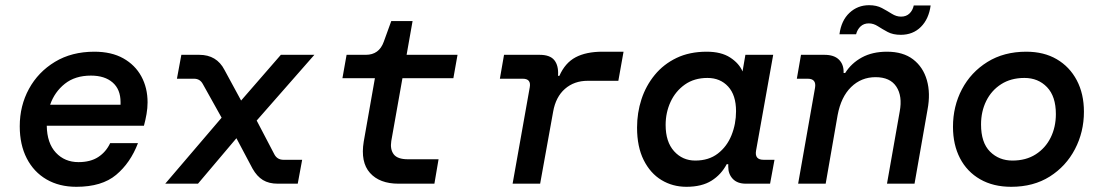

<svg xmlns="http://www.w3.org/2000/svg" viewBox="-20 -707 4240 739"><path d="M274 12Q208 12 159 -16.5Q110 -45 83 -97.5Q56 -150 56 -221Q56 -300 91.5 -365Q127 -430 191.5 -469Q256 -508 343 -508Q409 -508 454.5 -482.5Q500 -457 524 -413Q548 -369 548 -313Q548 -291 544 -268Q540 -245 534 -223H160Q161 -156 195 -119.5Q229 -83 282 -83Q328 -83 358 -102.5Q388 -122 404 -156H511Q482 -80 427 -34Q372 12 274 12ZM330 -416Q269 -416 229.5 -384.5Q190 -353 173 -304H444V-314Q444 -363 413.5 -389.5Q383 -416 330 -416Z M616 0 833 -254 761 -383Q750 -404 727 -404H661L678 -496H747Q814 -496 844 -438L908 -320L1061 -496H1190L968 -243L1036 -113Q1047 -92 1071 -92H1143L1126 0H1049Q1015 0 992 -14Q969 -28 952 -58L890 -175L742 0Z M1514 0Q1441 0 1404 -41.5Q1367 -83 1380 -162L1423 -406H1298L1314 -496H1388Q1439 -496 1457 -546L1486 -626H1568L1545 -496H1741L1725 -406H1529L1486 -164Q1481 -132 1495.5 -113Q1510 -94 1550 -94H1668L1652 0Z M1953 0 2019 -371Q2025 -404 1992 -404H1904L1920 -496H2057Q2097 -496 2113.5 -475.5Q2130 -455 2128 -418V-415H2133Q2155 -465 2195.5 -486.5Q2236 -508 2299 -508H2380L2360 -396H2242Q2190 -396 2154.5 -365Q2119 -334 2109 -277L2059 0Z M2622 12Q2569 12 2526 -14Q2483 -40 2457.5 -91Q2432 -142 2432 -216Q2432 -273 2449 -325Q2466 -377 2500 -418.5Q2534 -460 2584 -484Q2634 -508 2700 -508Q2756 -508 2790.5 -485.5Q2825 -463 2838 -432L2849 -496H2956L2890 -127Q2884 -92 2919 -92H2961L2944 0H2851Q2818 0 2800.5 -18.5Q2783 -37 2783 -65V-75H2777Q2756 -35 2718.5 -11.5Q2681 12 2622 12ZM2656 -89Q2708 -89 2743 -116Q2778 -143 2795.5 -186.5Q2813 -230 2813 -279Q2813 -341 2782.5 -374Q2752 -407 2703 -407Q2652 -407 2616 -381.5Q2580 -356 2561 -315Q2542 -274 2542 -226Q2542 -161 2574.5 -125Q2607 -89 2656 -89Z M3052 0 3117 -369Q3123 -404 3089 -404H3047L3063 -496H3153Q3190 -496 3208.5 -478Q3227 -460 3227 -431V-426H3233Q3257 -464 3297.5 -486Q3338 -508 3394 -508Q3456 -508 3494.5 -478.5Q3533 -449 3547.5 -398.5Q3562 -348 3550 -285L3500 0H3394L3443 -278Q3454 -337 3430 -373.5Q3406 -410 3350 -410Q3295 -410 3256 -372Q3217 -334 3204 -264L3158 0ZM3447 -573Q3417 -573 3396.5 -584Q3376 -595 3359 -606Q3342 -617 3324 -617Q3305 -617 3292.5 -605.5Q3280 -594 3275 -575H3211Q3218 -628 3249.5 -657.5Q3281 -687 3325 -687Q3354 -687 3374.5 -676Q3395 -665 3412.5 -654Q3430 -643 3448 -643Q3468 -643 3480.5 -655Q3493 -667 3497 -686H3562Q3555 -634 3524.5 -603.5Q3494 -573 3447 -573Z M3872 12Q3803 12 3752.5 -17Q3702 -46 3675 -98Q3648 -150 3648 -219Q3648 -298 3682.5 -363.5Q3717 -429 3780.5 -468.5Q3844 -508 3930 -508Q3998 -508 4047.5 -479Q4097 -450 4124.5 -398Q4152 -346 4152 -277Q4152 -199 4117.5 -133Q4083 -67 4020.5 -27.5Q3958 12 3872 12ZM3877 -89Q3929 -89 3966.5 -113Q4004 -137 4024 -177.5Q4044 -218 4044 -268Q4044 -336 4010 -371.5Q3976 -407 3923 -407Q3871 -407 3833.5 -383Q3796 -359 3776 -318.5Q3756 -278 3756 -228Q3756 -158 3790.5 -123.5Q3825 -89 3877 -89Z"/></svg>

Font: DM Mono Medium
Style: Italic
Weight: 500
Italic angle: -10°
Designer: Colophon Foundry
Foundry: Colophon Foundry
Version: Version 1.000; ttfautohint (v1.8.2.53-6de2)